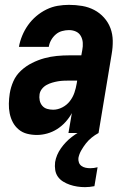

<svg xmlns="http://www.w3.org/2000/svg" viewBox="-20 -548 540 791"><path d="M132 8Q111 8 91.5 3Q72 -2 57 -14.5Q42 -27 33 -44Q24 -61 20 -80.5Q16 -100 16.5 -121Q17 -142 20 -162Q24 -188 35 -213Q46 -238 66.5 -257Q87 -276 112 -288.5Q137 -301 162.5 -308Q188 -315 214 -317.5Q240 -320 266 -320H315L319 -342Q322 -357 321 -372Q320 -387 313 -399.5Q306 -412 293 -418Q280 -424 264 -424Q250 -424 235.5 -420Q221 -416 209.5 -406Q198 -396 190.5 -382.5Q183 -369 181 -355H58Q62 -378 71.5 -401Q81 -424 95.5 -444.5Q110 -465 129.5 -481.5Q149 -498 171.5 -509Q194 -520 217.5 -524Q241 -528 264 -528Q292 -528 318.5 -523.5Q345 -519 368 -507Q391 -495 408.5 -475.5Q426 -456 435 -432Q444 -408 444.5 -380.5Q445 -353 440 -325L386 0H262L276 -82Q265 -62 249.5 -45Q234 -28 215 -16Q196 -4 174.5 2Q153 8 132 8ZM199 -96Q218 -96 236.5 -105.5Q255 -115 267.5 -131Q280 -147 286.5 -166Q293 -185 296 -204L298 -216H266Q254 -216 242 -215.5Q230 -215 218.5 -213Q207 -211 195 -207.5Q183 -204 172 -198Q161 -192 153 -182Q145 -172 143 -160Q141 -147 143.5 -134.5Q146 -122 154 -112.5Q162 -103 174 -99.5Q186 -96 199 -96ZM330 223Q314 223 298 220.5Q282 218 267.5 213Q253 208 240 200Q227 192 218.5 180Q210 168 207.5 152.5Q205 137 207 120Q212 90 231 63Q250 36 276 16Q302 -4 331.5 -16.5Q361 -29 391 -34L386 0Q371 8 357.5 19Q344 30 333.5 43.5Q323 57 314.5 72Q306 87 303 103Q302 112 305 121Q308 130 315.5 135.5Q323 141 332.5 143Q342 145 352 145Q360 145 367 144Q374 143 382 141L369 219Q359 221 349 222Q339 223 330 223Z"/></svg>

Font: Iosevka SS04 Extrabold Oblique
Style: Regular
Weight: 800
Italic angle: -9°
Monospace: yes
Designer: Belleve Invis
Foundry: Belleve Invis
Version: Version 19.0.0; ttfautohint (v1.8.4)